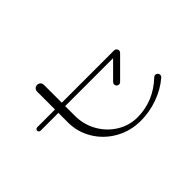

<svg xmlns="http://www.w3.org/2000/svg" viewBox="-100 -984 1201 1201"><g transform="rotate(-45 500.0 -384.0)"><path d="M259 -390V-475H101Q95 -475 90.5 -479.5Q86 -484 86 -490Q86 -496 90.5 -500.5Q95 -505 101 -505H259V-663Q259 -676 267.5 -684.5Q276 -693 289 -693Q302 -693 310.5 -684.5Q319 -676 319 -663V-505H781Q791 -505 797.5 -498.5Q804 -492 804 -482Q804 -474 797 -467L669 -339Q662 -332 654 -332Q644 -332 637.5 -338.5Q631 -345 631 -355Q631 -363 638 -370L743 -475H319V-390Q319 -311 356 -246Q393 -181 455 -143Q517 -105 589 -105Q731 -105 841 -209Q847 -215 856 -215Q865 -215 871.5 -208.5Q878 -202 878 -193Q878 -182 870 -176Q814 -128 740 -101.5Q666 -75 589 -75Q498 -75 422.5 -117.5Q347 -160 303 -232.5Q259 -305 259 -390Z"/></g></svg>

Font: GL-CurulMinamoto Light
Style: Regular
Weight: 300
Designer: Eunice (kana); Ryoko NISHIZUKA 西塚涼子 (ideographs); Frank Grießhammer (Latin, Greek & Cyrillic); Wenlong ZHANG
Foundry: Gutenberg Labo; Adobe
Version: Version 1.002